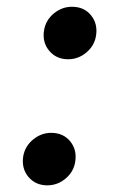

<svg xmlns="http://www.w3.org/2000/svg" viewBox="-20 -540 359 568"><path d="M120.1 8.3Q85 8.3 64 -16.8Q43 -42 48.8 -78.1Q54.2 -107.9 78.1 -127.4Q102.1 -147 131.3 -147Q167 -147 187.5 -122.1Q208 -97.2 202.6 -62Q198.2 -32.2 174.3 -12Q150.4 8.3 120.1 8.3ZM181.6 -364.7Q146.5 -364.7 125.5 -389.9Q104.5 -415 110.4 -451.2Q115.7 -481 139.6 -500.5Q163.6 -520 192.9 -520Q228.5 -520 249 -495.1Q269.5 -470.2 264.2 -435.1Q259.8 -405.3 235.8 -385Q211.9 -364.7 181.6 -364.7Z"/></svg>

Font: Inter SemiBold
Style: Italic
Weight: 600
Italic angle: -9.3988°
Designer: Rasmus Andersson
Foundry: rsms
Version: Version 4.001;git-66647c0bb